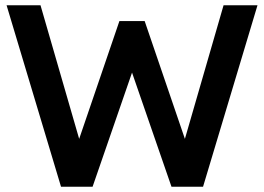

<svg xmlns="http://www.w3.org/2000/svg" viewBox="-20 -710 1004 730"><path d="M212 0H332L482 -434L632 0H752L959 -690H830L683 -182L530 -630H434L281 -182L134 -690H5Z"/></svg>

Font: FREAK Grotesk Next
Style: Bold
Weight: 700
Width: 3
Designer: La Scuola Open Source
Foundry: La Scuola Open Source
Version: Version 1.000;PS 1.0;hotconv 1.0.72;makeotf.lib2.5.5900